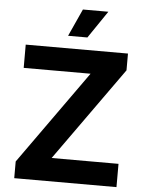

<svg xmlns="http://www.w3.org/2000/svg" viewBox="-62 -993 790 1042"><g transform="rotate(5 333.5 -472.0)"><path d="M55.3 0V-91L418.6 -600.8H54.3V-727.5H611.3V-636.1L248 -126.8H612.3V0ZM279.1 -795.3 346.9 -944.3H485.5L384.2 -795.3Z"/></g></svg>

Font: GitLab Sans
Style: Regular
Weight: 400
Designer: Rasmus Andersson
Foundry: Modifications by GitLab B.V., manufactured by rsms
Version: Version 4.000;git-c8fb6b7